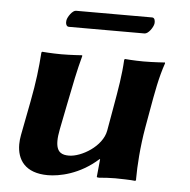

<svg xmlns="http://www.w3.org/2000/svg" viewBox="-47 -636 684 693"><g transform="rotate(5 295.5 -290.0)"><path d="M454.3 -530C468.3 -530 484.7 -555 487 -568C488.4 -576 486.9 -590 476.9 -590H200.9C187.9 -590 171.5 -565 169.4 -553C167.8 -544 169.3 -530 180.3 -530ZM332.2 -64H334.2L327.9 0C327.5 2 330.3 3 336.3 3C349.9 1.3 379.9 0 394.4 0C407 0 454.7 1 467.3 3L469.9 0C469.8 -2 469.8 -4 469.8 -6.1C469.8 -49.8 474.1 -120.4 486.7 -192L496.8 -249C510 -324 519.2 -376 537.5 -429L537 -432C537 -432 494.5 -429 459.5 -429C425.5 -429 392 -432 392 -432L389.5 -429C386.6 -373 378.2 -325 364.8 -249L350.7 -169C340.4 -111 265.5 -67 220.7 -67C196.9 -67 174.9 -73.3 174.9 -116.5C174.9 -127.9 176.5 -141.9 179.9 -159L197.8 -249C212.7 -324 223.4 -377.5 237.5 -429L237 -432C237 -432 196.5 -429 161.5 -429C127.5 -429 92 -432 92 -432L89.5 -429C85.5 -372 79.7 -321 65.8 -249L42.1 -126C39.9 -114.5 38.7 -103.1 38.7 -92.1C38.7 -36.6 68.5 10 151.1 10C192.1 10 265.6 -4 332.2 -64Z"/></g></svg>

Font: Linux Biolinum O 
Style: Bold Italic
Weight: 700
Designer: Philipp H. Poll
Foundry: Philipp H. Poll
Version: Version 1.3.2